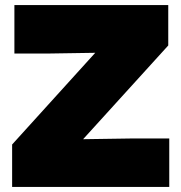

<svg xmlns="http://www.w3.org/2000/svg" viewBox="-20 -740 718 760"><path d="M28 0H650V-192H509L309 -189L646 -560V-720H37V-528H165L357 -531L28 -168Z"/></svg>

Font: Aspekta 950
Style: Regular
Weight: 950
Designer: Ivo Dolenc
Version: Version 2.000